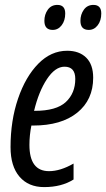

<svg xmlns="http://www.w3.org/2000/svg" viewBox="-20 -753 433 783"><path d="M246 -698Q246 -733 214 -733Q189 -733 175 -713.5Q161 -694 161 -668Q161 -631 195 -631Q217 -631 231.5 -650Q246 -669 246 -698ZM393 -698Q393 -733 361 -733Q336 -733 322 -713.5Q308 -694 308 -668Q308 -631 342 -631Q364 -631 378.5 -650Q393 -669 393 -698ZM280 -21V-86Q226 -55 180 -55Q100 -55 100 -162Q100 -201 108 -241H115Q230 -241 295 -293.5Q360 -346 360 -436Q360 -490 331.5 -518Q303 -546 254 -546Q188 -546 136 -493Q84 -440 53.5 -350.5Q23 -261 23 -153Q23 -75 59.5 -32.5Q96 10 160 10Q231 10 280 -21ZM243 -481Q287 -481 287 -431Q287 -373 248.5 -337Q210 -301 122 -301H119Q138 -380 171.5 -430.5Q205 -481 243 -481Z"/></svg>

Font: Noto Sans Display Condensed
Style: Italic
Weight: 400
Width: 3
Designer: Monotype Design team
Foundry: Monotype Imaging Inc.
Version: 1.000